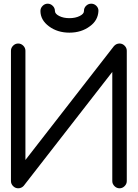

<svg xmlns="http://www.w3.org/2000/svg" viewBox="-20 -1016 743 1036"><path d="M198.2 -957Q198.2 -972.7 210 -984.4Q221.7 -996.1 237.3 -996.1Q252.9 -996.1 264.6 -984.4Q276.4 -972.7 276.4 -957Q276.4 -941.4 299.3 -929.7Q322.3 -918 354.5 -918Q386.7 -918 410.2 -929.7Q433.6 -941.4 433.1 -957Q432.6 -972.7 444.3 -984.4Q456.1 -996.1 472.2 -996.1Q488.3 -996.1 500 -984.4Q511.7 -972.7 511.2 -957Q508.8 -905.8 465.3 -874.5Q419.4 -839.8 354.5 -839.8Q290 -839.8 244.1 -874Q198.2 -908.2 198.2 -957ZM585.9 -627.9 107.4 -12.7Q95.2 0 78.1 0Q62.5 0 50.8 -11.7Q39.1 -23.4 39.1 -39.1V-742.2Q39.1 -757.8 50.8 -769.5Q62.5 -781.2 78.1 -781.2Q93.8 -781.2 105.5 -769.5Q117.2 -757.8 117.2 -742.2V-152.8L594.7 -767.1Q607.4 -781.2 625 -781.2Q640.6 -781.2 652.3 -769.5Q664.1 -757.8 664.1 -742.2V-39.1Q664.1 -23.4 652.3 -11.7Q640.6 0 625 0Q609.4 0 597.7 -11.7Q585.9 -23.4 585.9 -39.1Z"/></svg>

Font: Comfortaa
Style: Regular
Weight: 400
Designer: Johan Aakerlund
Foundry: Johan Aakerlund
Version: Version 2.001; ttfautohint (v1.4.1)